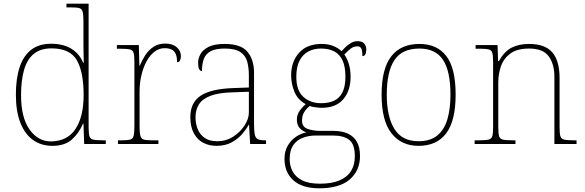

<svg xmlns="http://www.w3.org/2000/svg" viewBox="-20 -780 3170 1040"><path d="M264 10Q203 10 158.5 -22Q114 -54 90 -116Q66 -178 66 -267Q66 -355 86.5 -416.5Q107 -478 149 -510.5Q191 -543 256 -543Q323 -543 366.5 -516Q410 -489 430 -441H434Q433 -469 432.5 -495.5Q432 -522 432 -543V-662Q432 -699 428 -715.5Q424 -732 409.5 -736Q395 -740 365 -740H340V-760H460V-94Q460 -59 464 -43.5Q468 -28 484 -24Q500 -20 537 -20H553V0H436L432 -111H430Q408 -59 369.5 -24.5Q331 10 264 10ZM258 -14Q347 -16 390 -83Q433 -150 433 -265Q433 -390 396 -454Q359 -518 259 -518Q200 -518 163.5 -488.5Q127 -459 110.5 -402Q94 -345 94 -264Q94 -143 140.5 -78Q187 -13 258 -14Z M619 0V-20H641Q671 -20 685.5 -24Q700 -28 704 -44.5Q708 -61 708 -98V-442Q708 -477 704 -492.5Q700 -508 684 -512Q668 -516 631 -516H613V-536H732L735 -424H737Q749 -453 766.5 -480.5Q784 -508 811 -526Q838 -544 876 -544Q914 -544 937 -524.5Q960 -505 960 -476Q960 -463 955 -453Q950 -443 939 -443Q939 -472 931.5 -488.5Q924 -505 909 -512Q894 -519 871 -519Q842 -519 817 -500Q792 -481 774 -448Q756 -415 746 -372.5Q736 -330 736 -284V-98Q736 -61 740.5 -44.5Q745 -28 759 -24Q773 -20 803 -20H838V0Z M1152 10Q1113 10 1081 -6.5Q1049 -23 1030 -58Q1011 -93 1011 -146Q1011 -225 1067.5 -262Q1124 -299 1245 -303L1328 -306V-371Q1328 -414 1319 -446.5Q1310 -479 1282 -498Q1254 -517 1197 -517Q1148 -517 1121 -502.5Q1094 -488 1084 -460.5Q1074 -433 1074 -395Q1064 -395 1058.5 -406Q1053 -417 1053 -441Q1053 -462 1065 -485.5Q1077 -509 1108.5 -525.5Q1140 -542 1197 -542Q1285 -542 1320.5 -499.5Q1356 -457 1356 -386V-110Q1356 -73 1359.5 -53.5Q1363 -34 1375 -27Q1387 -20 1414 -20H1421V0H1335L1329 -104H1327Q1316 -83 1293.5 -56Q1271 -29 1236 -9.5Q1201 10 1152 10ZM1156 -15Q1205 -15 1243.5 -40Q1282 -65 1305 -101Q1328 -137 1328 -170V-283L1242 -280Q1164 -278 1120 -261Q1076 -244 1057.5 -214.5Q1039 -185 1039 -145Q1039 -111 1050.5 -81.5Q1062 -52 1088 -33.5Q1114 -15 1156 -15Z M1709 240Q1618 240 1569.5 197Q1521 154 1521 80Q1521 39 1539 8.5Q1557 -22 1584.5 -40Q1612 -58 1640 -63Q1618 -70 1603 -86.5Q1588 -103 1588 -132Q1588 -161 1606 -184Q1624 -207 1636 -216Q1593 -239 1575 -282.5Q1557 -326 1557 -372Q1557 -446 1600 -494Q1643 -542 1722 -542Q1758 -542 1785 -531Q1812 -520 1830 -503Q1839 -513 1852 -525.5Q1865 -538 1881.5 -547.5Q1898 -557 1917 -557Q1942 -557 1953 -544Q1964 -531 1964 -513Q1964 -496 1959 -486Q1954 -476 1943 -476Q1943 -505 1937 -517Q1931 -529 1917 -529Q1895 -529 1879.5 -516.5Q1864 -504 1845 -485Q1859 -466 1869 -435Q1879 -404 1879 -364Q1879 -289 1839.5 -242.5Q1800 -196 1722 -196Q1710 -196 1688 -199Q1666 -202 1658 -206Q1641 -193 1628.5 -174Q1616 -155 1616 -126Q1616 -93 1646 -82Q1676 -71 1716 -71H1785Q1833 -71 1865 -56Q1897 -41 1913.5 -11Q1930 19 1930 65Q1930 144 1874.5 192Q1819 240 1709 240ZM1713 215Q1776 215 1818 197.5Q1860 180 1881 147Q1902 114 1902 66Q1902 1 1871.5 -22.5Q1841 -46 1783 -46H1692Q1652 -46 1619.5 -33.5Q1587 -21 1568 7Q1549 35 1549 82Q1549 117 1564.5 147.5Q1580 178 1616 196.5Q1652 215 1713 215ZM1719 -221Q1760 -221 1789.5 -234.5Q1819 -248 1835 -280Q1851 -312 1851 -365Q1851 -419 1835.5 -452.5Q1820 -486 1790.5 -501.5Q1761 -517 1719 -517Q1680 -517 1650 -501Q1620 -485 1602.5 -451.5Q1585 -418 1585 -364Q1585 -290 1623 -255.5Q1661 -221 1719 -221Z M2247 10Q2154 10 2100.5 -58Q2047 -126 2047 -267Q2047 -407 2099 -474.5Q2151 -542 2252 -542Q2347 -542 2397.5 -476.5Q2448 -411 2448 -267Q2448 -126 2397 -58Q2346 10 2247 10ZM2247 -15Q2311 -15 2349 -46.5Q2387 -78 2403.5 -134.5Q2420 -191 2420 -267Q2420 -395 2379.5 -456Q2339 -517 2252 -517Q2158 -517 2116.5 -454.5Q2075 -392 2075 -267Q2075 -148 2116.5 -81.5Q2158 -15 2247 -15Z M2551 0V-20H2574Q2611 -20 2627 -24Q2643 -28 2647 -43.5Q2651 -59 2651 -94V-442Q2651 -477 2647 -492.5Q2643 -508 2628.5 -512Q2614 -516 2584 -516H2556V-536H2675L2678 -449H2682Q2712 -502 2751.5 -522Q2791 -542 2846 -542Q2932 -542 2971.5 -496.5Q3011 -451 3011 -357V-94Q3011 -59 3015 -43.5Q3019 -28 3035.5 -24Q3052 -20 3088 -20H3103V0H2983V-365Q2983 -432 2952.5 -474.5Q2922 -517 2846 -517Q2781 -517 2744.5 -490Q2708 -463 2693.5 -421Q2679 -379 2679 -334V-94Q2679 -59 2683 -43.5Q2687 -28 2703.5 -24Q2720 -20 2756 -20H2772V0Z"/></svg>

Font: Noto Serif Hebrew Thin
Style: Regular
Weight: 250
Version: Version 2.003